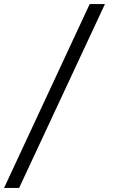

<svg xmlns="http://www.w3.org/2000/svg" viewBox="-87 -720 564 944"><path d="M-67 204 354 -700H429L7 204Z"/></svg>

Font: Red Hat Display
Style: Regular
Weight: 300
Designer: Pentagram, MCKL
Foundry: Pentagram, MCKL
Version: Version 1.023